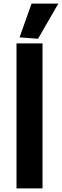

<svg xmlns="http://www.w3.org/2000/svg" viewBox="-20 -1050 345 1070"><path d="M89 -842 156 -1030H305L192 -834ZM72 -808H217V0H72Z"/></svg>

Font: Encode Sans Wide
Style: SemiBold
Weight: 600
Designer: Pablo Impallari, Andres Torresi
Foundry: Pablo Impallari, Andres Torresi
Version: Version 1.000; ttfautohint (v1.00) -l 8 -r 50 -G 200 -x 14 -